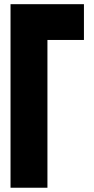

<svg xmlns="http://www.w3.org/2000/svg" viewBox="-20 -879 442 899"><path d="M29.3 0V-859.4H373V-691.9H202.1V0Z"/></svg>

Font: webenart
Style: Regular
Weight: 400
Designer: Vernon Adams
Foundry: Vernon Adams
Version: Version 2.116; ttfautohint (v1.8.3)